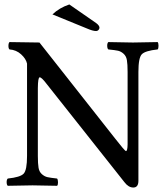

<svg xmlns="http://www.w3.org/2000/svg" viewBox="-20 -837 739 867"><path d="M293 -816.9 414.1 -732.9Q429.2 -721.7 429.2 -711.9Q429.2 -706.1 424.6 -701.4Q419.9 -696.8 414.1 -696.8Q398.9 -696.8 371.1 -709L216.8 -772Q248 -801.8 293 -816.9ZM556.2 -512.2Q556.2 -547.4 553 -565.7Q549.8 -584 537.8 -594.5Q525.9 -605 512.9 -607.9Q500 -610.8 469.2 -613.8Q464.4 -617.7 464.1 -629.9Q463.9 -642.1 469.2 -647Q557.1 -645 580.1 -645Q609.9 -645 691.9 -647Q695.8 -642.1 695.8 -630.1Q695.8 -618.2 691.9 -613.8Q635.7 -607.9 620.4 -592Q605 -576.2 605 -512.2V-21Q605 9.8 582 9.8Q560.1 9.8 542 -14.2L192.9 -455.1Q168 -488.3 159.2 -487.8Q151.4 -487.8 150.9 -439V-132.8Q150.9 -97.7 154.1 -79.3Q157.2 -61 169.2 -50.5Q181.2 -40 194.1 -37.1Q207 -34.2 237.8 -30.8Q241.7 -25.9 241.9 -13.9Q242.2 -2 237.8 2Q153.8 0 127 0Q101.1 0 15.1 2Q10.3 -2 10 -13.9Q9.8 -25.9 15.1 -30.8Q71.3 -36.6 86.7 -52.7Q102.1 -68.8 102.1 -132.8V-549.8Q97.2 -571.8 75.2 -591.8Q53.2 -611.8 22.9 -613.8Q18.1 -617.7 18.1 -629.9Q18.1 -642.1 22.9 -647L158.2 -645L501 -210Q543.9 -154.8 548.8 -154.8Q555.7 -154.8 556.2 -185.1Z"/></svg>

Font: Linux Libertine
Style: Regular
Weight: 400
Designer: Philipp H. Poll
Foundry: Philipp H. Poll
Version: Version 5.3.0 ; ttfautohint (v0.9)